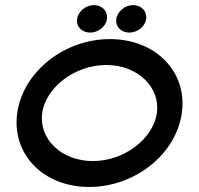

<svg xmlns="http://www.w3.org/2000/svg" viewBox="-20 -740 788 760"><path d="M601 -292.6C587 -192.7 473.9 -102.5 347.3 -102.5C220.7 -102.5 132.9 -192.7 147 -292.6C161 -392.5 274.1 -482.7 400.7 -482.7C527.3 -482.7 615.1 -392.5 601 -292.6ZM699.8 -292.6C722.5 -454.6 597.6 -585.2 415.1 -585.2C232.6 -585.2 71 -454.6 48.2 -292.6C25.5 -130.6 150.4 0 332.9 0C515.4 0 677 -130.6 699.8 -292.6ZM352 -719.8C320.4 -719.8 289.6 -695.7 285.2 -664.8C280.8 -633.5 305.5 -611 336.7 -611C367.9 -611 398.9 -633.5 403.3 -664.8C407.6 -695.7 383.6 -719.8 352 -719.8ZM507.1 -719.8C475.5 -719.8 444.7 -695.7 440.4 -664.8C436 -633.5 460.6 -611 491.8 -611C523.1 -611 554 -633.5 558.4 -664.8C562.8 -695.7 538.7 -719.8 507.1 -719.8Z"/></svg>

Font: Hi.
Style: Black
Weight: 400
Designer: Mew Too, Robert Jablonski
Foundry: Cannot Into Space Fonts
Version: Version 1.996